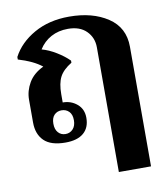

<svg xmlns="http://www.w3.org/2000/svg" viewBox="-84 -635 780 893"><g transform="rotate(-10 306.0 -188.0)"><path d="M405 -401Q405 -447 374 -478Q343 -509 287 -509Q242 -509 207 -490Q172 -471 150 -436Q183 -427 217.5 -406Q252 -385 276 -361V-351Q235 -326 219.5 -296Q204 -266 204 -215V-176Q243 -176 271.5 -152Q300 -128 300 -87Q300 -40 270.5 -15Q241 10 185 10Q116 10 84 -21.5Q52 -53 52 -108V-216Q52 -257 74 -295Q96 -333 144 -356Q104 -388 33 -409V-421Q66 -484 136.5 -524Q207 -564 302 -564Q412 -564 484.5 -516Q557 -468 557 -377V188H405ZM241 -86Q241 -113 227 -127Q213 -141 192 -141Q171 -141 157.5 -127Q144 -113 144 -86Q144 -59 157.5 -44Q171 -29 192 -29Q213 -29 227 -44Q241 -59 241 -86Z"/></g></svg>

Font: Trirong
Style: Bold
Weight: 700
Designer: Katatrad Team
Foundry: CadsonDemak
Version: Version 1.001